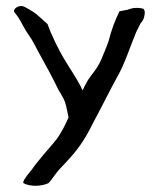

<svg xmlns="http://www.w3.org/2000/svg" viewBox="-20 -511 524 630"><path d="M26 -473 40 -454C48 -442 63 -411 75 -395C88 -377 96 -359 108 -337C131 -296 152 -257 173 -214C177 -208 180 -203 183 -197C197 -176 199 -151 205 -126C195 -103 182 -76 164 -52C161 -49 158 -45 155 -41C132 -15 112 9 94 32C88 41 82 49 75 57C72 61 52 85 57 90C79 102 115 101 139 90C143 86 149 79 158 66C172 46 178 42 197 21C231 -15 257 -49 285 -107C289 -115 295 -125 301 -137C325 -182 339 -212 366 -261C390 -303 408 -361 427 -406L441 -434L448 -443C453 -452 455 -462 455 -471C455 -475 453 -479 451 -482C435 -487 414 -486 399 -479L372 -474C356 -441 346 -414 336 -375C330 -359 322 -338 312 -315C297 -282 284 -272 269 -249C258 -229 256 -226 251 -214C251 -216 248 -220 244 -229C229 -258 208 -288 189 -320C171 -351 149 -395 136 -432C125 -441 104 -463 86 -474C77 -479 65 -487 57 -490C43 -495 24 -484 26 -473Z"/></svg>

Font: Vapor
Style: Regular
Weight: 400
Foundry: Cannot Into Space Fonts
Version: Version 0.179